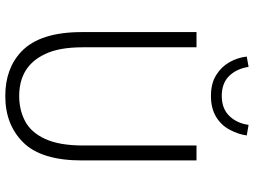

<svg xmlns="http://www.w3.org/2000/svg" viewBox="-140 -832 984 745"><g transform="rotate(90 352.5 -459.0)"><path d="M179 -50Q104 -122 104 -284V-729H163V-288Q163 -194 190 -140Q237 -41 352 -41Q405 -41 448 -63Q493 -86 518.5 -141.5Q544 -197 544 -288V-729H602V-284Q602 -128 533 -57.5Q464 13 352 13Q245 13 179 -50ZM270 -806Q239 -825 221 -856.5Q203 -888 199 -924L239 -931Q246 -885 274 -856Q302 -827 352 -827Q401 -827 429.5 -856.5Q458 -886 464 -931L505 -924Q501 -892 483 -858Q465 -824 432 -804.5Q399 -785 352 -785Q302 -785 270 -806Z"/></g></svg>

Font: Merged Yaku Han JP Light
Style: Regular
Weight: 300
Designer: Ryoko NISHIZUKA 西塚涼子 (kana, bopomofo & ideographs); Paul D. Hunt (Latin, Greek & Cyrillic); Sandoll Communications 산돌커뮤니
Foundry: Adobe
Version: Version 2.004